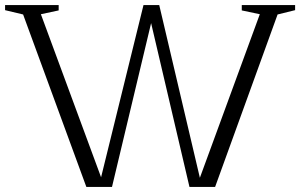

<svg xmlns="http://www.w3.org/2000/svg" viewBox="-46 -736 1182 756"><path d="M185 -695 115 -680 352 -38 519 -716H581L741 -36L977 -680L906 -695V-716H1116V-696L1047 -679L801 0H700L549 -645L395 0H294L45 -679L-26 -696V-716H185Z"/></svg>

Font: Afta serif
Style: Regular
Weight: 400
Designer: parq.ink
Foundry: Oriol Esparraguera Font
Version: Version 1.000